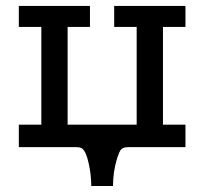

<svg xmlns="http://www.w3.org/2000/svg" viewBox="-20 -492 684 642"><path d="M43 0V-75.2H118.2V-401.9H43V-472.2H280.8V-401.9H206.1V-75.2H437V-401.9H361.8V-472.2H600.1V-401.9H524.9V-75.2H600.1V0H410.2Q393.1 0 386 6.6Q378.9 13.2 371.1 39.1Q357.9 82 357.9 129.9H285.2Q285.2 93.8 276.6 54.4Q268.1 15.1 254.9 4.9Q249 0 232.9 0Z"/></svg>

Font: CMU Concrete
Style: Bold
Weight: 700
Version: Version 0.7.0